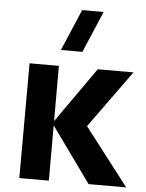

<svg xmlns="http://www.w3.org/2000/svg" viewBox="-56 -855 684 900"><g transform="rotate(5 286.0 -405.0)"><path d="M69 0H208V-260L395 0H572L364 -270L559 -540H391L208 -280V-540H70ZM211 -615H312L395 -810H294Z"/></g></svg>

Font: Eudonet ExtraBold
Style: Regular
Weight: 800
Designer: Mikhail Sharanda
Foundry: Mikhail Sharanda
Version: Version 4.503;Glyphs 3.1.2 (3151)